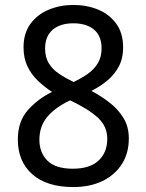

<svg xmlns="http://www.w3.org/2000/svg" viewBox="-20 -745 591 775"><path d="M276 10Q169 10 110.5 -41.5Q52 -93 52 -182Q52 -255 92.5 -300.5Q133 -346 190 -374Q158 -395 132 -420Q106 -445 90.5 -478Q75 -511 75 -554Q75 -611 103 -649Q131 -687 177 -706Q223 -725 276 -725Q331 -725 376.5 -706Q422 -687 449.5 -649Q477 -611 477 -553Q477 -510 460 -477.5Q443 -445 414.5 -421Q386 -397 349 -378Q387 -358 421.5 -331.5Q456 -305 478 -269.5Q500 -234 500 -186Q500 -126 471.5 -82Q443 -38 393 -14Q343 10 276 10ZM274 -64Q343 -64 378 -97Q413 -130 413 -185Q413 -235 375 -270Q337 -305 263 -340Q202 -311 170.5 -273Q139 -235 139 -181Q139 -129 171.5 -96.5Q204 -64 274 -64ZM277 -414Q309 -429 334.5 -447Q360 -465 375 -490Q390 -515 390 -550Q390 -600 359.5 -625.5Q329 -651 275 -651Q241 -651 215.5 -639.5Q190 -628 176 -605.5Q162 -583 162 -550Q162 -514 177 -489.5Q192 -465 218 -447.5Q244 -430 277 -414Z"/></svg>

Font: lbangla85
Style: Book
Weight: 400
Designer: Jelle Bosma - Monotype Design Team
Foundry: Monotype Imaging Inc.
Version: Version 2.003